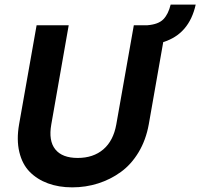

<svg xmlns="http://www.w3.org/2000/svg" viewBox="-20 -808 871 835"><path d="M63 -267.1 139.2 -698.2H278.8L203.1 -267.1Q190.4 -195.8 220.5 -158.4Q250.5 -121.1 317.9 -121.1Q385.7 -121.1 429.4 -158.4Q473.1 -195.8 485.8 -267.1L562 -698.2H621.1Q668.9 -702.1 690.4 -724.1Q711.9 -746.1 722.2 -788.1H831.1Q802.7 -659.7 689.9 -625L627 -267.1Q614.7 -199.2 582.8 -146Q550.8 -92.8 505.6 -60.1Q460.4 -27.3 406.7 -10.3Q353 6.8 293.9 6.8Q235.8 6.8 188.7 -10.5Q141.6 -27.8 109.1 -60.8Q76.7 -93.8 64 -147Q51.3 -200.2 63 -267.1Z"/></svg>

Font: SVN-Poppins SemiBold
Style: Italic
Weight: 600
Italic angle: -10°
Designer: Ninad Kale (Devanagari), Jonny Pinhorn (Latin)
Foundry: Indian Type Foundry
Version: Version 3.002 2017